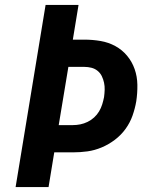

<svg xmlns="http://www.w3.org/2000/svg" viewBox="-20 -755 640 775"><path d="M43 0 164 -735H297L274 -595H321Q354 -595 386 -589.5Q418 -584 445.5 -569Q473 -554 493 -530Q513 -506 523.5 -476Q534 -446 534.5 -412.5Q535 -379 530 -346Q525 -317 515 -288.5Q505 -260 487 -235Q469 -210 444 -191Q419 -172 390.5 -160Q362 -148 333 -144Q304 -140 274 -140H199L176 0ZM274 -250Q289 -250 304 -253Q319 -256 333.5 -263Q348 -270 360 -281Q372 -292 380 -305.5Q388 -319 392.5 -333.5Q397 -348 400 -363Q402 -378 402.5 -392.5Q403 -407 400 -421Q397 -435 391 -447.5Q385 -460 374 -469Q363 -478 349 -481.5Q335 -485 321 -485H256L217 -250Z"/></svg>

Font: Iosevka Curly XBdExObl
Style: Regular
Weight: 800
Width: 7
Italic angle: -9°
Monospace: yes
Designer: Belleve Invis
Foundry: Belleve Invis
Version: Version 11.1.0; ttfautohint (v1.8.3)